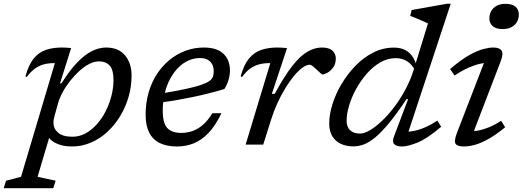

<svg xmlns="http://www.w3.org/2000/svg" viewBox="-98 -756 2734 1004"><path d="M185.5 -143.5Q183 -134.5 182.2 -127.2Q181.5 -120 181.5 -114Q181.5 -83.5 205.8 -62.2Q230 -41 281 -41Q317 -41 349.2 -58.5Q381.5 -76 408.5 -106.2Q435.5 -136.5 454.8 -174.8Q474 -213 484.8 -255Q495.5 -297 495.5 -338Q495.5 -390.5 475.8 -412.8Q456 -435 419.5 -435Q394.5 -435 368 -421.2Q341.5 -407.5 316 -384Q290.5 -360.5 268 -332Q245.5 -303.5 229.2 -273.2Q213 -243 205.5 -216ZM143.5 -69H169L98.5 168.5L193 189L180.5 228H-78.5L-66.5 189L12 168.5L189 -426Q188.5 -426 187.2 -426Q186 -426 185 -426Q154.5 -426 129.5 -419Q104.5 -412 83 -396Q61.5 -380 42 -353.5L35 -356.5Q51 -416 77.5 -449Q104 -482 141.2 -494.8Q178.5 -507.5 225 -507.5Q237 -507.5 249 -506.8Q261 -506 274 -504.5L215.5 -319L224.5 -321.5Q266 -388 305.5 -429Q345 -470 382.8 -488.8Q420.5 -507.5 456 -507.5Q522 -507.5 556 -466.2Q590 -425 590 -361Q590 -304.5 574.5 -250.2Q559 -196 530.5 -149Q502 -102 463.2 -66.2Q424.5 -30.5 377.2 -10.2Q330 10 277.5 10Q225 10 188.2 -10.2Q151.5 -30.5 143.5 -69Z M947.5 -452.5Q916 -452.5 886.8 -439.2Q857.5 -426 833.2 -401.2Q809 -376.5 791 -342.5Q773 -308.5 763 -266.8Q753 -225 753 -178Q753 -111.5 777 -86.2Q801 -61 850.5 -61Q881.5 -61 910 -71.2Q938.5 -81.5 964.2 -104.2Q990 -127 1012.5 -164H1060Q1028.5 -98.5 992 -60.5Q955.5 -22.5 914.5 -6.2Q873.5 10 828.5 10Q773.5 10 736.8 -8.2Q700 -26.5 681.8 -63.5Q663.5 -100.5 663.5 -156Q663.5 -217.5 678.8 -271Q694 -324.5 722.2 -368Q750.5 -411.5 788.8 -442.8Q827 -474 872.5 -490.8Q918 -507.5 968.5 -507.5Q1017.5 -507.5 1047.5 -491.2Q1077.5 -475 1091 -447.8Q1104.5 -420.5 1104.5 -387.5Q1104.5 -362 1096.2 -335.8Q1088 -309.5 1075 -290.5Q1033.5 -278 991 -267.2Q948.5 -256.5 906 -247.8Q863.5 -239 822.8 -232Q782 -225 744.5 -220.5L747.5 -267.5Q825.5 -280.5 876 -291.5Q926.5 -302.5 955.8 -312.8Q985 -323 998.5 -333.5Q1012 -344 1015.8 -356.2Q1019.5 -368.5 1019.5 -384Q1019.5 -405 1011.2 -420.2Q1003 -435.5 987.2 -444Q971.5 -452.5 947.5 -452.5Z M1315.5 -426Q1315 -426 1313.2 -426Q1311.5 -426 1310.5 -426Q1280.5 -426 1255.2 -419Q1230 -412 1208.5 -396Q1187 -380 1168 -353.5L1160.5 -356.5Q1176.5 -416 1203.2 -449Q1230 -482 1267.5 -494.8Q1305 -507.5 1351.5 -507.5Q1359.5 -507.5 1368 -507Q1376.5 -506.5 1385.2 -506Q1394 -505.5 1403 -504.5L1323.5 -265H1338.5Q1388 -357 1429.5 -410Q1471 -463 1509 -485.2Q1547 -507.5 1584.5 -507.5Q1624 -507.5 1641 -490.5Q1658 -473.5 1658 -450.5Q1658 -422 1644.2 -403.2Q1630.5 -384.5 1613.8 -375.5Q1597 -366.5 1588 -366.5Q1585.5 -366.5 1577 -374.2Q1568.5 -382 1558 -392Q1547.5 -402 1537.8 -409.8Q1528 -417.5 1522.5 -417.5Q1505 -417.5 1483.5 -402Q1462 -386.5 1439.2 -359Q1416.5 -331.5 1394.2 -295.2Q1372 -259 1352.8 -217Q1333.5 -175 1320 -131.5L1278.5 0H1186.5Z M2075.5 -382Q2057 -420 2030.5 -436Q2004 -452 1972 -452Q1929 -452 1890.5 -429.8Q1852 -407.5 1819.8 -370.5Q1787.5 -333.5 1763.8 -290Q1740 -246.5 1727.2 -203.2Q1714.5 -160 1714.5 -125.5Q1714.5 -91.5 1733.5 -74.5Q1752.5 -57.5 1784.5 -57.5Q1807.5 -57.5 1837.5 -75.5Q1867.5 -93.5 1900.5 -125Q1933.5 -156.5 1965 -198.2Q1996.5 -240 2022.2 -288.2Q2048 -336.5 2064 -387L2140 -633.5Q2131 -638 2114.5 -645.2Q2098 -652.5 2079.8 -660Q2061.5 -667.5 2047 -673L2054.5 -703.5L2239.5 -736.5H2259L2028 -37.5L2008.5 -68Q2031 -65.5 2059.2 -70Q2087.5 -74.5 2120.5 -88.2Q2153.5 -102 2189 -125.5L2209 -93Q2134.5 -30 2084 -10Q2033.5 10 2004.5 10Q1973.5 10 1962.8 -2.8Q1952 -15.5 1962 -42L2036 -237.5H2027.5Q1976 -160 1935.5 -111.2Q1895 -62.5 1862.8 -36.2Q1830.5 -10 1803 -0.2Q1775.5 9.5 1750 9.5Q1712.5 9.5 1684 -4Q1655.5 -17.5 1639.5 -44Q1623.5 -70.5 1623.5 -110Q1623.5 -156.5 1640.2 -210.5Q1657 -264.5 1688 -316.8Q1719 -369 1761 -412.2Q1803 -455.5 1853.8 -481.2Q1904.5 -507 1961.5 -507Q2009.5 -507 2038.8 -482.5Q2068 -458 2080 -412.5Z M2292 -62.5 2443.5 -454.5 2461.5 -427Q2440 -428.5 2412.5 -422.5Q2385 -416.5 2351.5 -401.8Q2318 -387 2279 -361L2255.5 -395Q2312.5 -443.5 2355.2 -467.5Q2398 -491.5 2429 -499.5Q2460 -507.5 2481.5 -507.5Q2514 -507.5 2524.8 -491.2Q2535.5 -475 2520 -435L2369 -41.5L2351.5 -70.5Q2374 -68.5 2401.2 -73.2Q2428.5 -78 2459.2 -90.5Q2490 -103 2522.5 -124.5L2543.5 -90.5Q2494.5 -50.5 2454.8 -28.5Q2415 -6.5 2383.8 1.8Q2352.5 10 2328.5 10Q2293.5 10 2284.2 -4.2Q2275 -18.5 2292 -62.5ZM2461 -659Q2461 -681.5 2471 -698.8Q2481 -716 2499.8 -726Q2518.5 -736 2545.5 -736Q2580.5 -736 2597.8 -720.8Q2615 -705.5 2615 -681Q2615 -658.5 2605.2 -641.2Q2595.5 -624 2576.5 -614Q2557.5 -604 2530.5 -604Q2496 -604 2478.5 -619.2Q2461 -634.5 2461 -659Z"/></svg>

Font: Newsreader 8pt
Style: Italic
Weight: 400
Italic angle: -17°
Version: Version 1.003